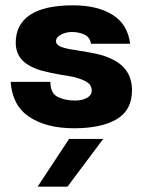

<svg xmlns="http://www.w3.org/2000/svg" viewBox="-20 -471 545 720"><path d="M20 -164H169Q169 -121 196.5 -107.5Q224 -94 261 -94Q288 -94 306 -104Q324 -114 324 -131Q324 -151 307 -162.5Q290 -174 257 -182Q230 -188 212 -190Q165 -198 135 -206.5Q105 -215 82 -230Q39 -258 39 -311Q39 -379 92.5 -415Q146 -451 254 -451Q345 -451 402 -415.5Q459 -380 468 -307H321Q318 -331 297 -341Q276 -351 250 -351Q227 -351 208.5 -341Q190 -331 190 -317Q190 -303 208.5 -295.5Q227 -288 265 -283L282 -280Q320 -274 346.5 -268Q373 -262 396 -251Q475 -216 475 -132Q475 -58 417.5 -24Q360 10 258 10Q154 10 90 -32.5Q26 -75 20 -164ZM239 50H367L233 229H121Z"/></svg>

Font: Teachers[wght]
Style: Regular
Weight: 400
Designer: Alfredo Marco Pradil & Chank Diesel
Version: Version 1.000;Glyphs 3.1.2 (3151)